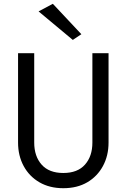

<svg xmlns="http://www.w3.org/2000/svg" viewBox="-20 -980 666 1010"><path d="M183 -920 258 -960 408 -800 363 -770ZM75 -700H160V-230Q160 -158 199 -114Q238 -70 313 -70Q388 -70 427 -114Q466 -158 466 -230V-700H551V-230Q551 -161 521.5 -106.5Q492 -52 439 -21Q386 10 313 10Q241 10 187.5 -21Q134 -52 104.5 -106.5Q75 -161 75 -230Z"/></svg>

Font: Von Book
Style: Regular
Weight: 400
Version: Version 4.000; ttfautohint (v1.8.4.7-5d5b)